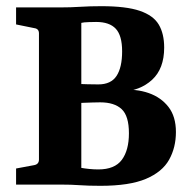

<svg xmlns="http://www.w3.org/2000/svg" viewBox="-20 -597 618 621"><path d="M511 -443Q511 -375 472 -339Q433 -303 371 -300V-306Q421 -310 461 -296Q501 -282 525 -251Q549 -220 549 -170Q549 -120 527 -80.5Q505 -41 452 -18.5Q399 4 305 4Q265 4 238 2Q211 0 176 0H32V-52L91 -63Q106 -66 106 -81V-489Q106 -504 91 -506L32 -518V-573H174Q209 -573 239.5 -575Q270 -577 308 -577Q388 -577 432 -562Q476 -547 493.5 -517.5Q511 -488 511 -443ZM219 -326Q242 -325 263 -324.5Q284 -324 298 -324Q339 -324 357 -351.5Q375 -379 375 -431Q375 -482 354.5 -504Q334 -526 291 -526Q285 -526 267.5 -525.5Q250 -525 243 -523V-54Q254 -52 269 -50.5Q284 -49 298 -49Q351 -49 374 -80Q397 -111 397 -166Q397 -222 373.5 -244Q350 -266 304 -266Q293 -266 279 -265.5Q265 -265 250 -264.5Q235 -264 219 -263Z"/></svg>

Font: Yrsa
Style: Bold
Weight: 700
Version: Version 2.004